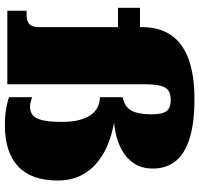

<svg xmlns="http://www.w3.org/2000/svg" viewBox="-35 -771 816 786"><g transform="rotate(90 373.0 -378.0)"><path d="M12 -543H158V-453H12ZM431 -435 480 -458V-410L449 -442Q507 -435 556 -417.5Q605 -400 642 -370.5Q679 -341 699 -300Q719 -259 719 -206Q719 -152 704.5 -111.5Q690 -71 661 -44Q632 -17 590 -3.5Q548 10 493 10Q454 10 423.5 4.5Q393 -1 378 -7V-101Q381 -101 386 -99Q391 -97 399.5 -95Q408 -93 417 -93Q435 -93 449 -102Q463 -111 471 -139Q479 -167 479 -223Q479 -263 472 -291.5Q465 -320 452.5 -339Q440 -358 422 -368Q404 -378 381 -379L378 -380V-472Q392 -475 404.5 -481Q417 -487 427 -499.5Q437 -512 442.5 -535Q448 -558 448 -592Q448 -634 435 -651.5Q422 -669 389 -669Q365 -669 351 -659.5Q337 -650 331 -626.5Q325 -603 325 -562V0H24V-79H43Q67 -79 79 -90.5Q91 -102 91 -129V-551Q91 -621 123 -669Q155 -717 220.5 -741.5Q286 -766 386 -766Q483 -766 546 -746.5Q609 -727 639.5 -689Q670 -651 670 -596Q670 -551 649.5 -519.5Q629 -488 594.5 -469Q560 -450 517.5 -442Q475 -434 431 -435Z"/></g></svg>

Font: Roboto Serif 20pt Black
Style: Regular
Weight: 900
Version: Version 1.008